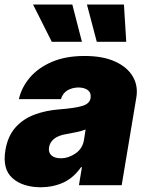

<svg xmlns="http://www.w3.org/2000/svg" viewBox="-31 -792 624 821"><path d="M143.6 8.8Q65.4 8.3 22 -30.5Q-21.5 -69.3 -7.8 -150.4Q2.4 -210.4 35.2 -247.1Q67.9 -283.7 116.2 -301.8Q164.6 -319.8 221.7 -324.2Q290.5 -329.6 321.3 -339.1Q352.1 -348.6 356.4 -372.1V-374Q359.4 -395 345 -406.2Q330.6 -417.5 304.7 -418Q277.3 -417.5 257.3 -405.5Q237.3 -393.6 229.5 -368.2H49.8Q61 -418 96.4 -460Q131.8 -502 190.7 -527.3Q249.5 -552.7 331.1 -552.7Q408.2 -552.7 460.7 -529.1Q513.2 -505.4 536.9 -464.8Q560.5 -424.3 551.8 -374L489.3 0H306.6L319.3 -77.1H315.4Q283.2 -31.2 240 -11.5Q196.8 8.3 143.6 8.8ZM228.5 -115.2Q261.7 -115.2 291.7 -135.7Q321.8 -156.2 328.1 -193.4L335 -238.3Q318.8 -231.9 298.1 -227.5Q277.3 -223.1 253.9 -218.8Q218.8 -213.4 200.4 -198.5Q182.1 -183.6 178.7 -162.1Q175.3 -139.6 189.2 -127.4Q203.1 -115.2 228.5 -115.2ZM190.4 -613.3 110.4 -772.5H278.3L319.3 -613.3ZM382.8 -613.3 340.8 -772.5H499L508.8 -613.3Z"/></svg>

Font: Inter Tight Black
Style: Italic
Weight: 900
Italic angle: -9.39999°
Designer: Rasmus Andersson
Foundry: rsms
Version: Version 3.004; ttfautohint (v1.8.4.7-5d5b)